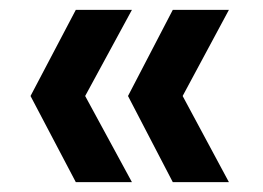

<svg xmlns="http://www.w3.org/2000/svg" viewBox="-20 -490 535 390"><path d="M331 -120 240 -295 331 -470H445L351 -295L445 -120ZM134 -120 42 -295 134 -470H248L153 -295L248 -120Z"/></svg>

Font: DM Sans 9pt
Style: Semibold
Weight: 600
Designer: Colophon Foundry, Jonny Pinhorn
Foundry: Colophon Foundry
Version: Version 4.004;gftools[0.9.30]